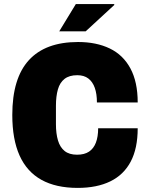

<svg xmlns="http://www.w3.org/2000/svg" viewBox="-20 -905 731 937"><path d="M359 12Q253 12 182 -27.5Q111 -67 75.5 -146Q40 -225 40 -344Q40 -523 121 -611.5Q202 -700 361 -700Q450 -700 515.5 -668.5Q581 -637 616.5 -571Q652 -505 652 -405H453Q453 -447 442.5 -476.5Q432 -506 411 -522Q390 -538 357 -538Q318 -538 295 -520Q272 -502 262.5 -468.5Q253 -435 253 -389V-299Q253 -253 263 -219.5Q273 -186 295.5 -168Q318 -150 356 -150Q392 -150 414.5 -165Q437 -180 448 -209Q459 -238 459 -279H652Q652 -181 618 -116.5Q584 -52 518.5 -20Q453 12 359 12ZM269 -752 350 -885H537L538 -881L398 -752Z"/></svg>

Font: Archivo SemiCondensed Black
Style: Regular
Weight: 900
Width: 4
Designer: Hector Gatti
Foundry: Omnibus-Type
Version: Version 2.001